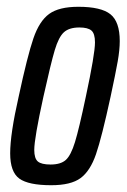

<svg xmlns="http://www.w3.org/2000/svg" viewBox="-20 -538 373 566"><path d="M10 -86Q10 -143 35 -253Q61 -374 78.5 -425Q96 -476 125 -497Q154 -518 211 -518Q278 -518 305.5 -496Q333 -474 333 -417Q333 -391 327 -357Q321 -323 306 -253Q280 -133 263 -83.5Q246 -34 217.5 -13Q189 8 131 8Q64 8 37 -11.5Q10 -31 10 -86ZM233 -253Q260 -379 260 -413Q260 -439 249.5 -448Q239 -457 214 -457Q184 -457 168.5 -443Q153 -429 141.5 -390.5Q130 -352 108 -253Q81 -130 81 -96Q81 -71 91.5 -62Q102 -53 129 -53Q159 -53 174 -66.5Q189 -80 201 -119Q213 -158 233 -253Z"/></svg>

Font: Saira Ultra Condensed Medium
Style: Italic
Weight: 500
Width: 1
Italic angle: -12°
Designer: Hector Gatti with collaboration of the Omnibus-Type team
Foundry: Omnibus-Type
Version: Version 1.001; ttfautohint (v1.8)